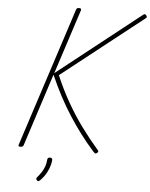

<svg xmlns="http://www.w3.org/2000/svg" viewBox="-81 -1194 1196 1533"><g transform="rotate(5 517.0 -427.5)"><path d="M118 14Q108 14 104.5 10.5Q101 7 104 -1L466 -1115Q470 -1130 489 -1130Q509 -1130 506 -1115L337 -595L997 -1116Q1007 -1125 1013.5 -1126.5Q1020 -1128 1028 -1119Q1034 -1111 1034 -1105.5Q1034 -1100 1025 -1094L375 -582Q423 -469 479 -371Q535 -273 598.5 -186Q662 -99 734 -16Q742 -9 741.5 -2.5Q741 4 733 10Q723 18 716 14Q709 10 700 -1Q644 -64 595 -129Q546 -194 500.5 -264.5Q455 -335 413.5 -413Q372 -491 332 -582L144 -1Q141 7 135 10.5Q129 14 118 14ZM274 270Q268 264 267.5 258.5Q267 253 272 246Q292 223 306.5 200.5Q321 178 330 153.5Q339 129 341 99Q342 88 347.5 84Q353 80 362 80Q372 80 376.5 84Q381 88 381 96Q381 111 374 138.5Q367 166 349.5 199.5Q332 233 299 267Q294 272 287 274.5Q280 277 274 270Z"/></g></svg>

Font: Playwrite CU Thin
Style: Regular
Weight: 250
Designer: Veronika Burian, José Scaglione
Foundry: TypeTogether
Version: Version 1.002